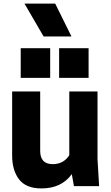

<svg xmlns="http://www.w3.org/2000/svg" viewBox="-20 -1042 620 1075"><path d="M48 0ZM212 13Q126 13 87 -37.5Q48 -88 48 -171V-530H205V-197Q205 -123 275 -123Q336 -123 368 -173V-530H526V-150L535 0H394L382 -67Q324 13 212 13ZM476 -606H311V-772H476ZM261 -606H96V-772H261ZM380 -838ZM380 -838H224L117 -1022H289Z"/></svg>

Font: Tanohe Sans
Style: Bold
Weight: 700
Designer: Village Type and Design LLC & Cristiano Sobral
Foundry: Cooper Hewitt Smithsonian Design Museum
Version: Version 1.00;September 29, 2021;FontCreator 13.0.0.2655 64-b